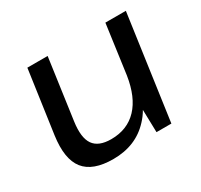

<svg xmlns="http://www.w3.org/2000/svg" viewBox="-120 -696 903 861"><g transform="rotate(-30 331.5 -266.0)"><path d="M171 -226Q160 -147 185.5 -110.5Q211 -74 276 -74Q360 -74 412 -129Q463 -183 479 -286L514 -540H620L544 0H467L464 -117Q449 -91 429 -70Q357 8 240 8Q134 8 91 -46.5Q48 -101 64 -216L110 -540H215Z"/></g></svg>

Font: Pathway Extreme 8pt Thin 12pt Medium
Style: Italic
Weight: 500
Italic angle: -8°
Version: Version 1.001;gftools[0.9.26]